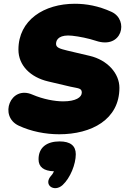

<svg xmlns="http://www.w3.org/2000/svg" viewBox="-20 -702 683 1021"><path d="M295 12C466 12 615 -66 615 -235C615 -312 551 -383 457 -405L338 -433C297 -443 278 -449 278 -469C278 -495 300 -519 364 -512C401 -508 451 -498 490 -485C630 -438 667 -596 573 -639C503 -671 438 -682 378 -682C215 -682 78 -596 78 -438C78 -354 142 -291 236 -269L355 -241C395 -232 415 -234 415 -210C415 -184 382 -163 316 -163C272 -163 210 -174 152 -199C35 -250 -27 -84 79 -34C145 -3 222 12 295 12ZM313 282C354 244 383 171 383 118C383 73 354 50 297 50C230 50 185 81 185 145C185 186 212 207 267 209C263 217 259 225 253 231C207 281 268 323 313 282Z"/></svg>

Font: SN Pro Black
Style: Italic
Weight: 900
Italic angle: -9°
Designer: Tobias Whetton
Foundry: Supernotes
Version: Version 1.001;Glyphs 3.2 (3249)